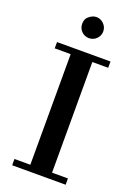

<svg xmlns="http://www.w3.org/2000/svg" viewBox="-177 -1026 771 1094"><g transform="rotate(20 208.5 -479.0)"><path d="M46.4 -38.1H142.6L143.1 -709H46.4V-747.1H370.6V-709H274.4V-38.1H370.6V0H46.4ZM159.2 -934.1Q183.1 -958 209.2 -958Q235.4 -958 254.4 -939Q273.4 -919.9 273.4 -893.8Q273.4 -867.7 254.6 -848.9Q235.8 -830.1 209.2 -830.1Q182.6 -830.1 164.1 -848.6Q145.5 -867.2 145.5 -893.8Q145.5 -920.4 159.2 -934.1Z"/></g></svg>

Font: Cantata One
Style: Regular
Weight: 400
Designer: Joana Maria Correia da Silva
Foundry: Joana Maria Correia da Silva
Version: Version 1.002